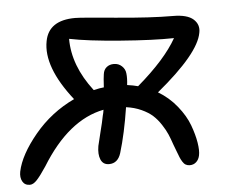

<svg xmlns="http://www.w3.org/2000/svg" viewBox="-45 -604 782 657"><g transform="rotate(-5 346.5 -275.5)"><path d="M308.1 -44.9Q287.6 -44.9 279.8 -63.2Q272 -81.5 276.9 -109.9Q278.3 -117.7 287.8 -154.8Q297.4 -191.9 300.8 -210.9Q303.7 -220.7 305.2 -231.9Q183.1 -208 89.8 -56.2Q69.3 -25.4 56.6 -11.7Q43.9 2 32.2 2Q14.6 2 6.8 -12Q-1 -25.9 2.9 -45.9Q14.6 -102.5 71 -170.7Q127.4 -238.8 208 -276.9Q114.7 -395.5 131.8 -482.9Q145 -553.2 235.8 -553.2Q255.4 -553.2 374.5 -542Q493.7 -530.8 569.8 -530.8Q619.1 -530.8 639.9 -512Q660.6 -493.2 654.8 -465.8Q642.6 -395.5 496.1 -274.9Q533.2 -252.9 560.3 -219.2Q587.4 -185.5 599.6 -152.3Q611.8 -119.1 616.2 -91.6Q620.6 -64 617.2 -47.9Q614.3 -33.7 605.2 -25.4Q596.2 -17.1 583 -17.1Q575.2 -17.1 569.1 -20.5Q563 -23.9 558.1 -32Q553.2 -40 550.3 -47.1Q547.4 -54.2 542 -68.6Q536.6 -83 533.2 -91.8Q525.9 -113.3 519.5 -128.2Q513.2 -143.1 500.5 -162.6Q487.8 -182.1 473.1 -195.3Q458.5 -208.5 435.1 -219.2Q411.6 -230 382.8 -233.9Q369.1 -145 349.1 -79.1Q338.4 -44.9 308.1 -44.9ZM394 -349.1Q396 -331.5 393.1 -309.1Q414.1 -306.2 430.2 -301.8Q527.3 -384.8 566.9 -455.1Q496.6 -453.6 383.5 -462.4Q270.5 -471.2 209 -483.9Q209 -391.1 277.8 -301.8Q299.8 -307.1 313 -308.1Q314.9 -342.3 316.9 -353Q318.8 -368.2 328.9 -376.5Q338.9 -384.8 354 -384.8Q370.1 -384.8 381.3 -374.3Q392.6 -363.8 394 -349.1Z"/></g></svg>

Font: Shantell Sans Irregular Bouncy
Style: Italic
Weight: 400
Italic angle: -11.31°
Designer: Stephen Nixon, Anya Danilova, Shantell Martin
Foundry: Arrow Type
Version: Version 1.006;[9816181b4]